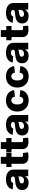

<svg xmlns="http://www.w3.org/2000/svg" viewBox="1964 -2674 720 4689"><g transform="rotate(-90 2324.5 -329.0)"><path d="M207.5 9.3Q155.3 9.3 115 -8.1Q74.7 -25.4 51.8 -60.5Q28.8 -95.7 28.8 -148.9Q28.8 -193.8 44.7 -224.4Q60.5 -254.9 88.4 -274.2Q116.2 -293.5 152.8 -303.5Q189.5 -313.5 231 -316.9Q277.3 -320.8 305.4 -325.4Q333.5 -330.1 346.2 -339.1Q358.9 -348.1 358.9 -364.3V-366.7Q358.9 -384.3 350.1 -397Q341.3 -409.7 325 -416.5Q308.6 -423.3 285.6 -423.3Q262.2 -423.3 244.4 -416.3Q226.6 -409.2 215.3 -396.5Q204.1 -383.8 200.7 -366.7L45.4 -379.9Q54.2 -429.7 84.7 -466.6Q115.2 -503.4 166.7 -523.7Q218.3 -543.9 288.6 -543.9Q341.3 -543.9 385.3 -532Q429.2 -520 461.2 -496.8Q493.2 -473.6 510.7 -439.9Q528.3 -406.2 528.3 -362.8V0H366.7V-75.2H362.8Q348.1 -47.4 325.9 -28.6Q303.7 -9.8 274.4 -0.2Q245.1 9.3 207.5 9.3ZM259.3 -102.5Q287.6 -102.5 310.5 -113.8Q333.5 -125 346.9 -145Q360.4 -165 360.4 -191.4V-241.7Q353.5 -238.3 343 -235.1Q332.5 -231.9 319.8 -229.2Q307.1 -226.6 293.9 -224.4Q280.8 -222.2 267.6 -219.7Q243.2 -216.3 225.8 -208.3Q208.5 -200.2 199 -187.5Q189.5 -174.8 189.5 -156.7Q189.5 -139.2 198.5 -127.2Q207.5 -115.2 223.1 -108.9Q238.8 -102.5 259.3 -102.5Z M938.5 -535.6V-408.2H590.8V-535.6ZM668.5 -669.4H837.9V-169.4Q837.9 -146.5 847.9 -136.2Q857.9 -126 882.8 -126Q893.1 -126 909.7 -127.4Q926.3 -128.9 933.6 -130.4L948.7 -4.4Q924.8 1.5 897.9 3.4Q871.1 5.4 845.7 5.4Q756.8 5.4 712.6 -33.7Q668.5 -72.8 668.5 -149.4Z M1298.8 -535.6V-408.2H951.2V-535.6ZM1028.8 -669.4H1198.2V-169.4Q1198.2 -146.5 1208.3 -136.2Q1218.3 -126 1243.2 -126Q1253.4 -126 1270 -127.4Q1286.6 -128.9 1293.9 -130.4L1309.1 -4.4Q1285.2 1.5 1258.3 3.4Q1231.4 5.4 1206.1 5.4Q1117.2 5.4 1073 -33.7Q1028.8 -72.8 1028.8 -149.4Z M1540 9.3Q1487.8 9.3 1447.5 -8.1Q1407.2 -25.4 1384.3 -60.5Q1361.3 -95.7 1361.3 -148.9Q1361.3 -193.8 1377.2 -224.4Q1393.1 -254.9 1420.9 -274.2Q1448.7 -293.5 1485.4 -303.5Q1522 -313.5 1563.5 -316.9Q1609.9 -320.8 1637.9 -325.4Q1666 -330.1 1678.7 -339.1Q1691.4 -348.1 1691.4 -364.3V-366.7Q1691.4 -384.3 1682.6 -397Q1673.8 -409.7 1657.5 -416.5Q1641.1 -423.3 1618.2 -423.3Q1594.7 -423.3 1576.9 -416.3Q1559.1 -409.2 1547.9 -396.5Q1536.6 -383.8 1533.2 -366.7L1377.9 -379.9Q1386.7 -429.7 1417.2 -466.6Q1447.8 -503.4 1499.3 -523.7Q1550.8 -543.9 1621.1 -543.9Q1673.8 -543.9 1717.8 -532Q1761.7 -520 1793.7 -496.8Q1825.7 -473.6 1843.3 -439.9Q1860.8 -406.2 1860.8 -362.8V0H1699.2V-75.2H1695.3Q1680.7 -47.4 1658.4 -28.6Q1636.2 -9.8 1606.9 -0.2Q1577.6 9.3 1540 9.3ZM1591.8 -102.5Q1620.1 -102.5 1643.1 -113.8Q1666 -125 1679.4 -145Q1692.9 -165 1692.9 -191.4V-241.7Q1686 -238.3 1675.5 -235.1Q1665 -231.9 1652.3 -229.2Q1639.6 -226.6 1626.5 -224.4Q1613.3 -222.2 1600.1 -219.7Q1575.7 -216.3 1558.3 -208.3Q1541 -200.2 1531.5 -187.5Q1522 -174.8 1522 -156.7Q1522 -139.2 1531 -127.2Q1540 -115.2 1555.7 -108.9Q1571.3 -102.5 1591.8 -102.5Z M2217.3 10.7Q2133.8 10.7 2072.8 -24.2Q2011.7 -59.1 1978.5 -121.6Q1945.3 -184.1 1945.3 -266.6Q1945.3 -349.6 1978.5 -412.1Q2011.7 -474.6 2072.8 -509.5Q2133.8 -544.4 2217.3 -544.4Q2270 -544.4 2314 -530Q2357.9 -515.6 2390.9 -489.3Q2423.8 -462.9 2443.8 -426Q2463.9 -389.2 2469.2 -343.3L2310.5 -326.2Q2307.1 -346.7 2299.6 -362.5Q2292 -378.4 2280.5 -389.9Q2269 -401.4 2253.7 -407.2Q2238.3 -413.1 2219.7 -413.1Q2187.5 -413.1 2164.8 -395.5Q2142.1 -377.9 2130.1 -345.2Q2118.2 -312.5 2118.2 -267.1Q2118.2 -222.2 2130.1 -189.2Q2142.1 -156.2 2164.8 -138.4Q2187.5 -120.6 2219.7 -120.6Q2238.3 -120.6 2253.7 -126.7Q2269 -132.8 2280.5 -144.3Q2292 -155.8 2299.6 -172.6Q2307.1 -189.5 2310.5 -210L2469.2 -192.9Q2464.8 -146.5 2445.1 -109.1Q2425.3 -71.8 2392.3 -44.9Q2359.4 -18.1 2314.9 -3.7Q2270.5 10.7 2217.3 10.7Z M2803.7 10.7Q2720.2 10.7 2659.2 -24.2Q2598.1 -59.1 2564.9 -121.6Q2531.7 -184.1 2531.7 -266.6Q2531.7 -349.6 2564.9 -412.1Q2598.1 -474.6 2659.2 -509.5Q2720.2 -544.4 2803.7 -544.4Q2856.4 -544.4 2900.4 -530Q2944.3 -515.6 2977.3 -489.3Q3010.3 -462.9 3030.3 -426Q3050.3 -389.2 3055.7 -343.3L2897 -326.2Q2893.6 -346.7 2886 -362.5Q2878.4 -378.4 2866.9 -389.9Q2855.5 -401.4 2840.1 -407.2Q2824.7 -413.1 2806.2 -413.1Q2773.9 -413.1 2751.2 -395.5Q2728.5 -377.9 2716.6 -345.2Q2704.6 -312.5 2704.6 -267.1Q2704.6 -222.2 2716.6 -189.2Q2728.5 -156.2 2751.2 -138.4Q2773.9 -120.6 2806.2 -120.6Q2824.7 -120.6 2840.1 -126.7Q2855.5 -132.8 2866.9 -144.3Q2878.4 -155.8 2886 -172.6Q2893.6 -189.5 2897 -210L3055.7 -192.9Q3051.3 -146.5 3031.5 -109.1Q3011.7 -71.8 2978.8 -44.9Q2945.8 -18.1 2901.4 -3.7Q2856.9 10.7 2803.7 10.7Z M3303.2 9.3Q3251 9.3 3210.7 -8.1Q3170.4 -25.4 3147.5 -60.5Q3124.5 -95.7 3124.5 -148.9Q3124.5 -193.8 3140.4 -224.4Q3156.2 -254.9 3184.1 -274.2Q3211.9 -293.5 3248.5 -303.5Q3285.2 -313.5 3326.7 -316.9Q3373 -320.8 3401.1 -325.4Q3429.2 -330.1 3441.9 -339.1Q3454.6 -348.1 3454.6 -364.3V-366.7Q3454.6 -384.3 3445.8 -397Q3437 -409.7 3420.7 -416.5Q3404.3 -423.3 3381.3 -423.3Q3357.9 -423.3 3340.1 -416.3Q3322.3 -409.2 3311 -396.5Q3299.8 -383.8 3296.4 -366.7L3141.1 -379.9Q3149.9 -429.7 3180.4 -466.6Q3210.9 -503.4 3262.5 -523.7Q3314 -543.9 3384.3 -543.9Q3437 -543.9 3481 -532Q3524.9 -520 3556.9 -496.8Q3588.9 -473.6 3606.4 -439.9Q3624 -406.2 3624 -362.8V0H3462.4V-75.2H3458.5Q3443.8 -47.4 3421.6 -28.6Q3399.4 -9.8 3370.1 -0.2Q3340.8 9.3 3303.2 9.3ZM3355 -102.5Q3383.3 -102.5 3406.2 -113.8Q3429.2 -125 3442.6 -145Q3456.1 -165 3456.1 -191.4V-241.7Q3449.2 -238.3 3438.7 -235.1Q3428.2 -231.9 3415.5 -229.2Q3402.8 -226.6 3389.6 -224.4Q3376.5 -222.2 3363.3 -219.7Q3338.9 -216.3 3321.5 -208.3Q3304.2 -200.2 3294.7 -187.5Q3285.2 -174.8 3285.2 -156.7Q3285.2 -139.2 3294.2 -127.2Q3303.2 -115.2 3318.8 -108.9Q3334.5 -102.5 3355 -102.5Z M4034.2 -535.6V-408.2H3686.5V-535.6ZM3764.2 -669.4H3933.6V-169.4Q3933.6 -146.5 3943.6 -136.2Q3953.6 -126 3978.5 -126Q3988.8 -126 4005.4 -127.4Q4022 -128.9 4029.3 -130.4L4044.4 -4.4Q4020.5 1.5 3993.7 3.4Q3966.8 5.4 3941.4 5.4Q3852.5 5.4 3808.3 -33.7Q3764.2 -72.8 3764.2 -149.4Z M4275.4 9.3Q4223.1 9.3 4182.9 -8.1Q4142.6 -25.4 4119.6 -60.5Q4096.7 -95.7 4096.7 -148.9Q4096.7 -193.8 4112.5 -224.4Q4128.4 -254.9 4156.2 -274.2Q4184.1 -293.5 4220.7 -303.5Q4257.3 -313.5 4298.8 -316.9Q4345.2 -320.8 4373.3 -325.4Q4401.4 -330.1 4414.1 -339.1Q4426.8 -348.1 4426.8 -364.3V-366.7Q4426.8 -384.3 4418 -397Q4409.2 -409.7 4392.8 -416.5Q4376.5 -423.3 4353.5 -423.3Q4330.1 -423.3 4312.3 -416.3Q4294.4 -409.2 4283.2 -396.5Q4272 -383.8 4268.6 -366.7L4113.3 -379.9Q4122.1 -429.7 4152.6 -466.6Q4183.1 -503.4 4234.6 -523.7Q4286.1 -543.9 4356.4 -543.9Q4409.2 -543.9 4453.1 -532Q4497.1 -520 4529.1 -496.8Q4561 -473.6 4578.6 -439.9Q4596.2 -406.2 4596.2 -362.8V0H4434.6V-75.2H4430.7Q4416 -47.4 4393.8 -28.6Q4371.6 -9.8 4342.3 -0.2Q4313 9.3 4275.4 9.3ZM4327.1 -102.5Q4355.5 -102.5 4378.4 -113.8Q4401.4 -125 4414.8 -145Q4428.2 -165 4428.2 -191.4V-241.7Q4421.4 -238.3 4410.9 -235.1Q4400.4 -231.9 4387.7 -229.2Q4375 -226.6 4361.8 -224.4Q4348.6 -222.2 4335.4 -219.7Q4311 -216.3 4293.7 -208.3Q4276.4 -200.2 4266.8 -187.5Q4257.3 -174.8 4257.3 -156.7Q4257.3 -139.2 4266.4 -127.2Q4275.4 -115.2 4291 -108.9Q4306.6 -102.5 4327.1 -102.5Z"/></g></svg>

Font: Inter 20pt ExtraBold
Style: Regular
Weight: 800
Version: Version 4.001;git-66647c0bb